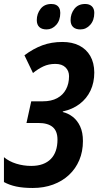

<svg xmlns="http://www.w3.org/2000/svg" viewBox="-33 -935 494 965"><path d="M131.8 9.8Q83 9.8 48.6 2.4Q14.2 -4.9 -13.2 -20V-145Q12.7 -123.5 48.8 -112.3Q85 -101.1 124 -101.1Q156.7 -101.1 181.4 -110.1Q206.1 -119.1 222.7 -136.2Q239.3 -153.3 247.6 -177.7Q255.9 -202.1 255.9 -232.9Q255.9 -276.4 231.7 -296.6Q207.5 -316.9 160.2 -316.9H100.1L124 -425.8H182.1Q225.1 -425.8 254.4 -441.7Q283.7 -457.5 298.8 -486.1Q314 -514.6 314 -551.8Q314 -579.1 296.1 -596.4Q278.3 -613.8 245.1 -613.8Q211.4 -613.8 184.6 -601.1Q157.7 -588.4 132.8 -567.9L89.8 -657.2Q134.3 -690.4 179.9 -707.3Q225.6 -724.1 280.8 -724.1Q329.6 -724.1 365.2 -706.1Q400.9 -688 420.7 -653.8Q440.4 -619.6 440.9 -570.8Q440.9 -520 421.9 -479.7Q402.8 -439.5 367.4 -412.6Q332 -385.7 283.2 -375L282.2 -372.1Q309.6 -365.7 332.8 -347.7Q356 -329.6 369.9 -299.6Q383.8 -269.5 383.8 -226.1Q383.8 -173.3 365.5 -130.1Q347.2 -86.9 313.7 -55.7Q280.3 -24.4 233.9 -7.3Q187.5 9.8 131.8 9.8ZM371.1 -787.1Q347.2 -787.1 334.5 -799.1Q321.8 -811 321.8 -834Q321.8 -865.7 340.8 -890.4Q359.9 -915 395 -915Q416.5 -915 428.7 -903.3Q440.9 -891.6 440.9 -870.1Q440.9 -833 420.4 -810.1Q399.9 -787.1 371.1 -787.1ZM201.2 -787.1Q177.2 -787.1 164.6 -799.1Q151.9 -811 151.9 -834Q151.9 -865.7 170.9 -890.4Q189.9 -915 225.1 -915Q239.3 -915 249.3 -909.9Q259.3 -904.8 264.6 -894.8Q270 -884.8 270 -870.1Q270 -833 249.8 -810.1Q229.5 -787.1 201.2 -787.1Z"/></svg>

Font: Open Sans Condensed
Style: Italic
Weight: 400
Width: 3
Italic angle: -12°
Designer: Monotype Design Team
Foundry: Monotype Imaging Inc.
Version: Version 3.000